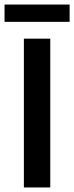

<svg xmlns="http://www.w3.org/2000/svg" viewBox="-22 -824 326 844"><path d="M83 0V-654H199V0ZM-2 -728V-804H284V-728Z"/></svg>

Font: CV Source Sans Light
Style: Bold
Weight: 600
Designer: Paul D. Hunt
Foundry: Adobe Systems Incorporated
Version: Version 3.001